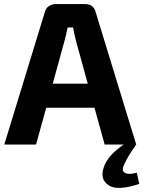

<svg xmlns="http://www.w3.org/2000/svg" viewBox="-20 -710 704 943"><path d="M652 138 664 193Q558 229 513.5 200Q469 171 490 111Q507 56 587 0H494L444 -181H207L157 0H1L200 -650Q204 -668 219 -679Q234 -690 253 -690H397Q440 -690 450 -650L649 0Q606 60 589 100Q575 130 594.5 139.5Q614 149 652 138ZM411 -299 353 -510Q341 -560 339 -575H312Q310 -564 305 -542Q300 -520 297 -510L239 -299Z"/></svg>

Font: Exo 2.0
Style: Bold
Weight: 700
Designer: Natanael Gama
Version: Version 1.001;PS 001.001;hotconv 1.0.70;makeotf.lib2.5.58329